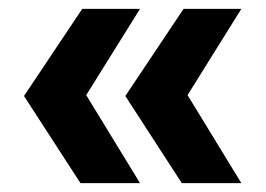

<svg xmlns="http://www.w3.org/2000/svg" viewBox="-20 -481 598 432"><path d="M295 -69H161L34 -265L165 -461H295L174 -267ZM523 -69H389L262 -265L393 -461H523L402 -267Z"/></svg>

Font: CBA Beacon Sans Extra Bold
Style: Regular
Weight: 800
Designer: Wei Huang
Foundry: Wei Huang
Version: Version 1.002